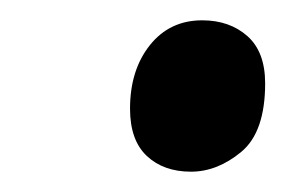

<svg xmlns="http://www.w3.org/2000/svg" viewBox="-20 -562 283 189"><path d="M168 -393Q141 -393 124.5 -408.5Q108 -424 108 -455Q108 -493 127.5 -517.5Q147 -542 179 -542Q206 -542 223.5 -526.5Q241 -511 241 -480Q241 -432 217.5 -412.5Q194 -393 168 -393Z"/></svg>

Font: Noto Serif ExtraCondensed SemiBold
Style: Italic
Weight: 600
Width: 2
Italic angle: -12°
Designer: Monotype Design Team
Foundry: Monotype Imaging Inc.
Version: Version 2.013